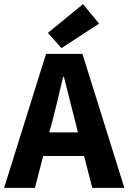

<svg xmlns="http://www.w3.org/2000/svg" viewBox="-26 -914 625 934"><path d="M230 -330 214 -270H353L338 -330Q333 -349 285 -540H281Q244 -381 230 -330ZM-6 0 198 -652H375L579 0H423L383 -155H184L144 0ZM273 -680 207 -754 378 -894 456 -799Z"/></svg>

Font: Toshiba Sans
Style: Bold
Weight: 700
Designer: Paul D. Hunt
Foundry: Toshiba Corporation
Version: Version 2.020;PS 2.0;hotconv 1.0.86;makeotf.lib2.5.63406